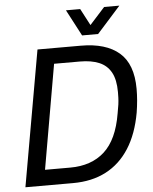

<svg xmlns="http://www.w3.org/2000/svg" viewBox="-58 -919 771 967"><g transform="rotate(-5 327.0 -435.0)"><path d="M31 0 152 -686H371Q498 -686 565 -628Q632 -570 632 -445Q632 -416 629.5 -386.5Q627 -357 622 -326Q603 -219 556.5 -146.5Q510 -74 438.5 -37Q367 0 272 0ZM137 -79H265Q318 -79 361.5 -94Q405 -109 438 -139Q471 -169 493 -216.5Q515 -264 526 -330Q531 -355 533.5 -374Q536 -393 536.5 -408.5Q537 -424 537 -437Q537 -500 516.5 -537Q496 -574 456.5 -590.5Q417 -607 360 -607H229ZM582 -870 463 -737H382L312 -870H384L444 -756L403 -757L505 -870Z"/></g></svg>

Font: Archivo SemiCondensed
Style: Italic
Weight: 400
Width: 4
Italic angle: -10°
Designer: Hector Gatti
Foundry: Omnibus-Type
Version: Version 2.001